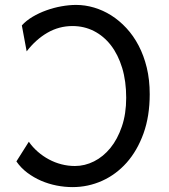

<svg xmlns="http://www.w3.org/2000/svg" viewBox="-20 -745 685 777"><path d="M68.4 -642.1Q85.9 -661.6 111.8 -677Q137.7 -692.4 167.5 -703.1Q197.3 -713.9 228.8 -719.5Q260.3 -725.1 288.1 -725.1Q324.2 -725.1 360.6 -714.4Q397 -703.6 429.9 -682.9Q462.9 -662.1 491.5 -631.3Q520 -600.6 541 -560.5Q562 -520.5 574 -471.2Q585.9 -421.9 585.9 -363.8Q585.9 -274.9 560.8 -205.1Q535.6 -135.3 492.7 -86.9Q449.7 -38.6 393.1 -13.2Q336.4 12.2 273.4 12.2Q242.2 12.2 209.5 5.9Q176.8 -0.5 146.7 -13.4Q116.7 -26.4 90.6 -45.9Q64.5 -65.4 46.4 -91.8L96.7 -171.4Q112.3 -148.9 133.1 -130.9Q153.8 -112.8 178 -99.9Q202.1 -86.9 228.8 -80.1Q255.4 -73.2 283.2 -73.2Q323.2 -73.2 360.6 -92Q397.9 -110.8 426.8 -146.2Q455.6 -181.6 473.1 -232.9Q490.7 -284.2 490.7 -349.1Q490.7 -416.5 474.4 -470.2Q458 -523.9 429 -561.5Q399.9 -599.1 360.1 -619.4Q320.3 -639.6 273.4 -639.6Q218.8 -639.6 171.9 -612.5Q125 -585.4 87.9 -537.1Z"/></svg>

Font: Andika New Basic
Style: Regular
Weight: 400
Designer: Victor Gaultney, Annie Olsen, Julie Remington, Don Collingsworth, Eric Hays
Foundry: SIL International
Version: Version 5.500